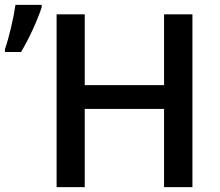

<svg xmlns="http://www.w3.org/2000/svg" viewBox="-140 -773 909 793"><path d="M654.8 0H537.6V-323.2H210V0H93.8V-713.9H210V-421.4H537.6V-713.9H654.8ZM-76.2 -752.9H32.2V-742.7Q17.6 -699.2 -5.4 -649.4Q-28.3 -599.6 -53.2 -558.1H-119.6V-569.8Q-107.4 -604.5 -94.7 -658Q-82 -711.4 -76.2 -752.9Z"/></svg>

Font: Viking Open Sans Light
Style: Bold
Weight: 600
Foundry: Ascender Corporation
Version: Version 2.001